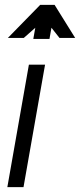

<svg xmlns="http://www.w3.org/2000/svg" viewBox="-20 -764 327 784"><path d="M132 -695H198L182 -605H116ZM98 -500H164L76 0H10ZM223 -609 163 -685 77 -609H12L144 -744H203L287 -609Z"/></svg>

Font: Marvel
Style: Bold Italic
Weight: 700
Italic angle: -12°
Designer: Carolina Trebol
Foundry: Carolina Trebol
Version: Version 1.001